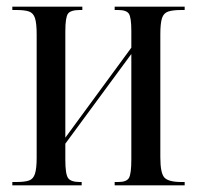

<svg xmlns="http://www.w3.org/2000/svg" viewBox="-20 -556 590 576"><path d="M17 0V-10H29Q54 -10 67 -14.5Q80 -19 85 -35Q90 -51 90 -83V-453Q90 -486 85 -501.5Q80 -517 67 -521.5Q54 -526 29 -526H17V-536H227V-526H220Q192 -526 184 -515Q176 -504 176 -462V-143L374 -413V-463Q374 -504 366.5 -515Q359 -526 334 -526H324V-536H534V-526H524Q499 -526 485 -521.5Q471 -517 466 -501.5Q461 -486 461 -453V-84Q461 -36 473.5 -23Q486 -10 524 -10H534V0H324V-10H335Q360 -10 367 -22.5Q374 -35 374 -78V-394L176 -125V-76Q176 -33 184.5 -21.5Q193 -10 219 -10H225V0Z"/></svg>

Font: Noto Serif Display ExtraCondensed
Style: Regular
Weight: 400
Width: 2
Designer: Monotype Design Team
Foundry: Monotype Imaging Inc.
Version: Version 2.009